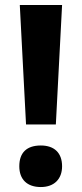

<svg xmlns="http://www.w3.org/2000/svg" viewBox="-20 -734 326 767"><path d="M228 -713.9H59.1L84 -236.8H203.1ZM57.1 -69.8C57.1 -17.1 88.4 13.2 143.1 13.2C196.3 13.2 228 -18.6 228 -69.8C228 -123 197.3 -152.8 143.1 -152.8C86.9 -152.8 57.1 -124.5 57.1 -69.8Z"/></svg>

Font: Open Sans bold
Style: Bold
Weight: 700
Foundry: Ascender Corporation
Version: Version 1.100;PS 001.100;hotconv 1.0.88;makeotf.lib2.5.64775